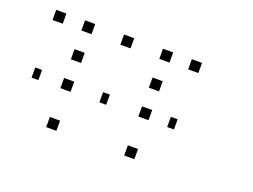

<svg xmlns="http://www.w3.org/2000/svg" viewBox="-85 -764 1171 887"><g transform="rotate(20 500.0 -320.5)"><path d="M633.3 -108.3V-58.3H583.3V-108.3ZM250 -108.3V-58.3H200V-108.3ZM758.3 -300V-250H725V-300ZM633.3 -300V-250H583.3V-300ZM425 -300V-250H391.7V-300ZM250 -300V-250H200V-300ZM91.7 -300V-250H58.3V-300ZM633.3 -441.7V-391.7H583.3V-441.7ZM250 -441.7V-391.7H200V-441.7ZM775 -583.3V-533.3H725V-583.3ZM633.3 -583.3V-533.3H583.3V-583.3ZM441.7 -583.3V-533.3H391.7V-583.3ZM250 -583.3V-533.3H200V-583.3ZM108.3 -583.3V-533.3H58.3V-583.3Z"/></g></svg>

Font: 0xA000-Boxes
Style: Boxes
Weight: 400
Version: Version 0.1